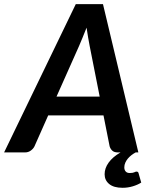

<svg xmlns="http://www.w3.org/2000/svg" viewBox="-60 -743 730 936"><path d="M605 93.5C603.3 93.5 601.8 93.8 600.2 94.5C598.8 95.2 596.8 96 594.5 97C592.2 98 589.2 98.8 585.8 99.5C582.2 100.2 577.8 100.5 572.5 100.5C563.8 100.5 557.2 98 552.8 93C548.2 88 546 81.3 546 73C546 65 547.6 57.4 550.8 50.2C553.9 43.1 558.1 36.4 563.2 30.2C568.4 24.1 574.3 18.4 581 13.2C587.7 8.1 594.5 3.7 601.5 0H614.5L442 -723H309.5L-40 0H62C72.7 0 82.1 -3 90.2 -9C98.4 -15 104.3 -21.8 108 -29.5L175 -180.5H444.5L474.5 -29.5C477.2 -20.8 481.6 -13.8 487.8 -8.2C493.9 -2.8 502.7 0 514 0H527.5C501.8 15 482.5 31.6 469.5 49.8C456.5 67.9 450 86.8 450 106.5C450 125.8 457.4 141.7 472.2 154C487.1 166.3 508.8 172.5 537.5 172.5C554.8 172.5 571.5 170.1 587.5 165.2C603.5 160.4 617.2 154.3 628.5 147L615.5 101.5C614.5 96.2 611 93.5 605 93.5ZM215.5 -272 325.5 -519C330.2 -530.3 335.8 -543.6 342.2 -558.8C348.8 -573.9 355.3 -590.3 362 -608C364.7 -590.3 367.2 -574 369.8 -559C372.2 -544 374.7 -530.8 377 -519.5L426 -272Z"/></svg>

Font: Lato
Style: Bold Italic
Weight: 700
Italic angle: -7°
Designer: Lukasz Dziedzic
Foundry: tyPoland Lukasz Dziedzic
Version: Version 2.007; 2014-02-27